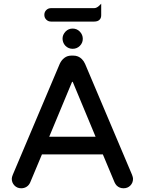

<svg xmlns="http://www.w3.org/2000/svg" viewBox="-20 -988 769 1019"><path d="M361.3 -550.8 241.2 -262.2H487.3L367.2 -550.8Q365.7 -554.2 364.3 -554.2Q362.8 -554.2 361.3 -550.8ZM42.5 -39.1Q42.5 -47.4 47.9 -60.5L296.9 -648.9Q306.2 -669.4 322.3 -681.2Q337.9 -692.9 359.4 -692.9H369.1Q396 -692.9 414.6 -674.3Q424.8 -664.1 431.6 -648.9L680.7 -60.5Q686 -46.9 686 -39.1Q686 -17.6 671.4 -2.9Q657.2 11.2 635.7 11.2Q613.8 11.2 599.1 -3.4Q592.3 -10.7 587.9 -20.5L525.9 -168.5H202.6L140.6 -20.5Q134.3 -5.4 121.6 2.9Q108.9 11.2 92.8 11.2Q70.8 11.2 56.6 -3.7Q42.5 -18.6 42.5 -39.1ZM314 -768.6Q312 -774.9 312 -783.9Q312 -793 315.9 -802.7Q320.3 -812.5 328.1 -820.8Q343.8 -836.4 365.2 -836.4Q388.2 -836.4 403.8 -820.1Q419.4 -803.7 419.4 -782Q419.4 -760.3 403.8 -744.6Q388.2 -729 365.7 -729Q343.3 -729 327.6 -744.6Q317.4 -755.4 314 -768.6ZM251 -944.8H479.5Q493.7 -944.8 507.8 -959L517.1 -968.3V-907.2Q517.1 -891.6 508.3 -883.3Q499 -873.5 479.5 -873.5H251Q235.8 -873.5 225.6 -883.8Q215.3 -894 215.3 -909.2Q215.3 -924.3 225.6 -934.6Q235.8 -944.8 251 -944.8Z"/></svg>

Font: YuPearl-Medium
Style: Medium
Weight: 500
Designer: Max Yao
Foundry: Max-Everyday
Version: Version 1.011; ttfautohint (v1.8.3)